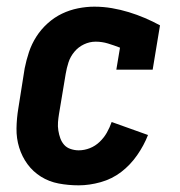

<svg xmlns="http://www.w3.org/2000/svg" viewBox="-20 -548 540 576"><path d="M216 8Q185 8 156 2.5Q127 -3 103 -18Q79 -33 62.5 -55.5Q46 -78 37.5 -105.5Q29 -133 29.5 -163Q30 -193 35 -223L54 -343Q59 -368 67 -392Q75 -416 89 -438Q103 -460 123 -478Q143 -496 166 -507Q189 -518 214 -523Q239 -528 263 -528Q290 -528 316 -523.5Q342 -519 366.5 -511.5Q391 -504 414.5 -494Q438 -484 460 -472L438 -339H329L340 -405Q322 -412 304 -417.5Q286 -423 267 -423Q249 -423 232 -415Q215 -407 203 -392.5Q191 -378 185.5 -361Q180 -344 177 -326L157 -206Q155 -194 154 -181.5Q153 -169 155 -156.5Q157 -144 161 -133Q165 -122 172.5 -113.5Q180 -105 192 -101Q204 -97 216 -97Q233 -97 249.5 -103.5Q266 -110 279 -122.5Q292 -135 300.5 -150Q309 -165 315 -182L424 -143Q412 -112 391.5 -82.5Q371 -53 343.5 -32Q316 -11 282 -1.5Q248 8 216 8Z"/></svg>

Font: Iosevka Curly Slab Extrabold
Style: Italic
Weight: 800
Italic angle: -9°
Monospace: yes
Designer: Belleve Invis
Foundry: Belleve Invis
Version: Version 22.1.2; ttfautohint (v1.8.4)